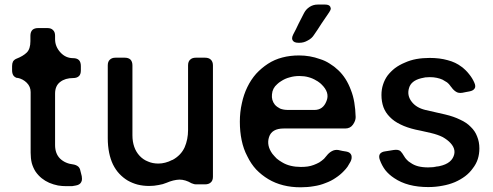

<svg xmlns="http://www.w3.org/2000/svg" viewBox="-20 -797 2130 829"><path d="M112.3 -399.4Q112.3 -312.5 112.3 -137.7Q112.3 -113.3 117.2 -92.8Q123 -72.3 133.8 -55.7Q145.5 -39.1 160.2 -27.3Q174.8 -15.6 192.4 -7.8Q210.9 0 230.5 3.9Q248 6.8 266.6 6.8Q268.6 6.8 271.5 6.8Q281.2 6.8 291 6.8Q299.8 5.9 307.6 3.9Q324.2 1 330.1 -9.8Q334 -15.6 334 -24.4Q334 -30.3 333 -36.1Q331.1 -42 330.1 -47.9Q329.1 -53.7 327.1 -59.6Q325.2 -71.3 317.4 -78.1Q308.6 -85 296.9 -86.9Q261.7 -90.8 239.3 -112.3Q217.8 -133.8 217.8 -170.9Q217.8 -244.1 217.8 -392.6Q217.8 -426.8 240.2 -443.4Q261.7 -460 295.9 -460Q312.5 -460 321.3 -468.8Q329.1 -476.6 329.1 -493.2Q329.1 -500 329.1 -511.7Q329.1 -528.3 321.3 -537.1Q312.5 -545.9 295.9 -545.9Q263.7 -545.9 241.2 -570.3Q217.8 -595.7 217.8 -627.9Q217.8 -632.8 217.8 -642.6Q217.8 -659.2 209 -667Q201.2 -675.8 184.6 -675.8Q170.9 -675.8 144.5 -675.8Q128.9 -675.8 120.1 -668Q111.3 -659.2 111.3 -642.6Q111.3 -634.8 111.3 -619.1Q111.3 -585.9 95.7 -570.3Q80.1 -554.7 49.8 -543Q41 -539.1 36.1 -531.2Q32.2 -523.4 32.2 -511.7Q32.2 -504.9 32.2 -493.2Q32.2 -479.5 38.1 -470.7Q43.9 -462.9 54.7 -460Q54.7 -460.9 55.7 -460.9Q79.1 -456.1 95.7 -439.5Q112.3 -422.9 112.3 -399.4Z M865.2 -1Q881.8 -1 890.6 -9.8Q899.4 -17.6 899.4 -34.2Q899.4 -194.3 899.4 -514.6Q899.4 -530.3 890.6 -539.1Q881.8 -547.9 865.2 -547.9Q852.5 -547.9 825.2 -547.9Q809.6 -547.9 800.8 -539.1Q792 -531.2 792 -514.6Q792 -420.9 792 -235.4Q792 -195.3 777.3 -161.1Q761.7 -127 726.6 -107.4Q725.6 -107.4 724.6 -106.4Q723.6 -106.4 723.6 -106.4Q709 -98.6 693.4 -94.7Q678.7 -90.8 664.1 -90.8Q638.7 -90.8 619.1 -99.6Q598.6 -107.4 583 -124Q567.4 -140.6 559.6 -163.1Q551.8 -185.5 551.8 -212.9Q551.8 -313.5 551.8 -514.6Q551.8 -530.3 543.9 -539.1Q535.2 -547.9 518.6 -547.9Q504.9 -547.9 478.5 -547.9Q462.9 -547.9 454.1 -539.1Q445.3 -531.2 445.3 -514.6Q445.3 -409.2 445.3 -200.2Q445.3 -167 451.2 -137.7Q457 -109.4 467.8 -86.9Q479.5 -63.5 495.1 -46.9Q511.7 -29.3 531.2 -17.6Q551.8 -5.9 574.2 0Q597.7 5.9 624 5.9Q645.5 5.9 664.1 2Q683.6 -1 699.2 -7.8Q728.5 -20.5 754.9 -21.5Q780.3 -21.5 806.6 -5.9Q810.5 -3.9 815.4 -2.9Q820.3 -1 826.2 -1Q827.1 -1 827.1 -1Q836.9 -1 846.7 -1Q856.4 -1 865.2 -1Z M1246.1 -648.4Q1241.2 -638.7 1241.2 -631.8Q1241.2 -626 1244.1 -622.1Q1250 -612.3 1268.6 -612.3H1273.4Q1292 -612.3 1308.6 -622.1Q1326.2 -630.9 1335.9 -646.5Q1351.6 -668.9 1368.2 -695.3Q1385.7 -720.7 1401.4 -744.1Q1408.2 -753.9 1408.2 -760.7Q1407.2 -764.6 1406.2 -767.6Q1401.4 -777.3 1383.8 -777.3H1351.6Q1333 -777.3 1317.4 -767.6Q1301.8 -757.8 1293 -741.2Q1282.2 -719.7 1269.5 -695.3Q1257.8 -669.9 1246.1 -648.4ZM1470.7 -242.2Q1492.2 -242.2 1503.9 -258.8Q1515.6 -275.4 1515.6 -291Q1515.6 -292 1515.6 -292Q1514.6 -326.2 1509.8 -354.5Q1504.9 -383.8 1495.1 -408.2Q1485.4 -434.6 1471.7 -456.1Q1458 -477.5 1440.4 -494.1Q1422.9 -510.7 1403.3 -522.5Q1383.8 -535.2 1361.3 -542Q1339.8 -549.8 1317.4 -553.7Q1294.9 -557.6 1271.5 -557.6Q1232.4 -557.6 1199.2 -548.8Q1165 -540 1136.7 -521.5Q1108.4 -502.9 1085.9 -478.5Q1063.5 -453.1 1047.9 -420.9Q1032.2 -388.7 1024.4 -351.6Q1015.6 -313.5 1015.6 -271.5Q1015.6 -228.5 1023.4 -191.4Q1031.2 -153.3 1047.9 -122.1Q1063.5 -89.8 1085.9 -65.4Q1109.4 -41 1138.7 -23.4Q1168 -5.9 1203.1 2.9Q1237.3 11.7 1278.3 11.7Q1308.6 11.7 1335.9 6.8Q1362.3 2.9 1385.7 -6.8Q1410.2 -15.6 1429.7 -29.3Q1449.2 -42 1464.8 -58.6Q1473.6 -67.4 1480.5 -77.1Q1487.3 -87.9 1493.2 -98.6Q1501 -113.3 1497.1 -127Q1492.2 -139.6 1475.6 -142.6Q1466.8 -144.5 1458 -145.5Q1448.2 -147.5 1440.4 -149.4Q1425.8 -151.4 1413.1 -144.5Q1400.4 -137.7 1390.6 -125Q1387.7 -121.1 1384.8 -118.2Q1381.8 -114.3 1378.9 -111.3Q1369.1 -102.5 1358.4 -95.7Q1347.7 -89.8 1335 -85Q1322.3 -80.1 1308.6 -78.1Q1294.9 -76.2 1279.3 -76.2Q1255.9 -76.2 1235.4 -81.1Q1214.8 -85.9 1197.3 -96.7Q1185.5 -103.5 1174.8 -112.3Q1165 -122.1 1156.2 -132.8Q1129.9 -168.9 1141.6 -205.1Q1153.3 -242.2 1205.1 -242.2Q1205.1 -242.2 1206.1 -242.2Q1272.5 -242.2 1337.9 -242.2Q1404.3 -242.2 1470.7 -242.2ZM1193.4 -446.3Q1210.9 -458 1230.5 -462.9Q1250 -468.8 1272.5 -468.8Q1293.9 -468.8 1311.5 -463.9Q1330.1 -459 1345.7 -449.2Q1351.6 -446.3 1356.4 -442.4Q1362.3 -438.5 1367.2 -433.6Q1405.3 -397.5 1389.6 -360.4Q1375 -322.3 1337.9 -322.3Q1299.8 -322.3 1223.6 -322.3Q1204.1 -322.3 1189.5 -328.1Q1175.8 -335 1167 -344.7Q1151.4 -364.3 1154.3 -389.6Q1156.2 -416 1176.8 -433.6Q1176.8 -433.6 1176.8 -433.6Q1180.7 -437.5 1184.6 -440.4Q1188.5 -443.4 1193.4 -446.3Z M1844.7 -75.2Q1915 -80.1 1934.6 -114.3Q1954.1 -148.4 1924.8 -179.7Q1912.1 -193.4 1891.6 -205.1Q1870.1 -215.8 1840.8 -222.7Q1821.3 -226.6 1797.9 -232.4Q1774.4 -237.3 1774.4 -237.3Q1736.3 -246.1 1709 -259.8Q1680.7 -273.4 1663.1 -292Q1644.5 -310.5 1635.7 -334Q1627 -358.4 1627 -386.7Q1627 -411.1 1633.8 -431.6Q1640.6 -453.1 1653.3 -470.7Q1667 -488.3 1685.5 -502.9Q1704.1 -516.6 1727.5 -526.4Q1751 -537.1 1777.3 -542Q1804.7 -546.9 1835 -546.9Q1878.9 -546.9 1913.1 -537.1Q1947.3 -528.3 1972.7 -508.8Q1991.2 -495.1 2004.9 -477.5Q2019.5 -460 2028.3 -439.5Q2035.2 -423.8 2029.3 -415Q2023.4 -405.3 2006.8 -402.3Q1999 -401.4 1991.2 -399.4Q1983.4 -398.4 1976.6 -396.5Q1959 -393.6 1948.2 -401.4Q1937.5 -408.2 1928.7 -420.9Q1927.7 -421.9 1926.8 -422.9Q1925.8 -424.8 1924.8 -425.8Q1918.9 -434.6 1910.2 -441.4Q1901.4 -447.3 1890.6 -453.1Q1879.9 -458 1866.2 -460.9Q1852.5 -463.9 1835.9 -463.9Q1826.2 -463.9 1816.4 -462.9Q1806.6 -460.9 1797.9 -459Q1754.9 -448.2 1746.1 -417Q1736.3 -384.8 1757.8 -357.4Q1767.6 -344.7 1782.2 -335.9Q1796.9 -327.1 1816.4 -322.3Q1844.7 -315.4 1902.3 -302.7Q1939.5 -293.9 1966.8 -280.3Q1995.1 -267.6 2012.7 -249Q2031.2 -231.4 2040 -208Q2049.8 -184.6 2049.8 -156.2Q2049.8 -131.8 2043 -110.4Q2036.1 -88.9 2021.5 -70.3Q2007.8 -50.8 1988.3 -36.1Q1968.8 -21.5 1944.3 -10.7Q1918.9 0 1890.6 4.9Q1861.3 10.7 1829.1 10.7Q1784.2 10.7 1747.1 1Q1710 -8.8 1681.6 -28.3Q1659.2 -43 1643.6 -62.5Q1628.9 -82 1620.1 -106.4Q1617.2 -114.3 1617.2 -120.1Q1617.2 -127 1620.1 -131.8Q1627 -141.6 1643.6 -143.6Q1652.3 -145.5 1662.1 -146.5Q1670.9 -147.5 1679.7 -149.4Q1700.2 -152.3 1709 -144.5Q1716.8 -136.7 1724.6 -123Q1729.5 -114.3 1736.3 -107.4Q1743.2 -99.6 1752 -94.7Q1766.6 -84 1785.2 -79.1Q1804.7 -74.2 1828.1 -74.2Q1839.8 -74.2 1850.6 -75.2Q1861.3 -76.2 1871.1 -79.1Q1862.3 -77.1 1844.7 -75.2Z"/></svg>

Font: DeepSea
Style: Medium
Weight: 500
Designer: Stem
Version: Version 3.019;git-0a5106e0b